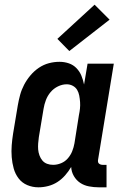

<svg xmlns="http://www.w3.org/2000/svg" viewBox="-20 -792 540 820"><path d="M144 8Q119 8 96.5 -1.5Q74 -11 59.5 -30Q45 -49 38.5 -72.5Q32 -96 30 -121Q28 -146 30 -171.5Q32 -197 36 -222L56 -342Q60 -365 66 -387Q72 -409 83 -430Q94 -451 110 -470Q126 -489 146 -502.5Q166 -516 188.5 -522Q211 -528 234 -528Q255 -528 274 -521.5Q293 -515 306.5 -501Q320 -487 327.5 -469Q335 -451 339 -431L354 -520H466L399 -111Q398 -107 398.5 -102Q399 -97 402 -94Q405 -91 409.5 -89.5Q414 -88 418 -88H435V8H402Q381 8 360 4Q339 0 322.5 -11Q306 -22 295.5 -40Q285 -58 284 -79Q273 -60 258 -43Q243 -26 225 -14.5Q207 -3 186 2.5Q165 8 144 8ZM207 -88Q224 -88 241 -95Q258 -102 270 -116Q282 -130 288.5 -146.5Q295 -163 298 -180L317 -300Q320 -314 321.5 -328Q323 -342 322 -356Q321 -370 318.5 -383.5Q316 -397 309.5 -408Q303 -419 291 -425.5Q279 -432 265 -432Q246 -432 227.5 -423Q209 -414 196 -398.5Q183 -383 176 -364.5Q169 -346 166 -327L146 -207Q144 -193 143 -179.5Q142 -166 143 -153.5Q144 -141 148.5 -128.5Q153 -116 161 -106.5Q169 -97 181 -92.5Q193 -88 207 -88ZM276 -574 225 -626 384 -772 448 -708Z"/></svg>

Font: Iosevka Gothic
Style: Bold Italic
Weight: 700
Italic angle: -9°
Monospace: yes
Designer: Belleve Invis
Foundry: Belleve Invis
Version: Version 15.5.1; ttfautohint (v1.8.4)